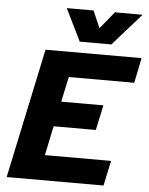

<svg xmlns="http://www.w3.org/2000/svg" viewBox="-61 -979 801 1029"><g transform="rotate(5 339.5 -465.0)"><path d="M14 0 162 -698H679L651 -563H299L270 -428H497L468 -293H241L208 -135H564L535 0ZM256 -930H400L440 -838L515 -930H664L511 -757H341Z"/></g></svg>

Font: Azeret Mono Thin
Style: Bold Italic
Weight: 700
Italic angle: -12°
Version: Version 1.002